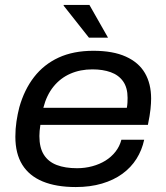

<svg xmlns="http://www.w3.org/2000/svg" viewBox="-20 -743 671 775"><path d="M286 12Q207 12 152.5 -10.5Q98 -33 70 -78Q42 -123 42 -191Q42 -223 46.5 -253Q51 -283 58 -310Q78 -381 117.5 -432Q157 -483 216.5 -510.5Q276 -538 357 -538Q436 -538 488 -514.5Q540 -491 565 -448Q590 -405 590 -345Q590 -327 587.5 -302.5Q585 -278 577 -239H143Q141 -226 140 -215Q139 -204 139 -194Q139 -147 157 -118.5Q175 -90 209 -77Q243 -64 291 -64Q323 -64 352.5 -72Q382 -80 405.5 -94.5Q429 -109 446 -130.5Q463 -152 470 -179H562Q553 -137 531 -102Q509 -67 474 -41.5Q439 -16 391.5 -2Q344 12 286 12ZM155 -308H492Q494 -319 494.5 -329Q495 -339 495 -348Q495 -389 477 -414.5Q459 -440 427 -451.5Q395 -463 353 -463Q304 -463 264 -445.5Q224 -428 196 -393.5Q168 -359 155 -308ZM339 -591 237 -720V-723H341L416 -591Z"/></svg>

Font: Archivo SemiExpanded
Style: Italic
Weight: 400
Width: 6
Italic angle: -10°
Designer: Hector Gatti
Foundry: Omnibus-Type
Version: Version 2.001